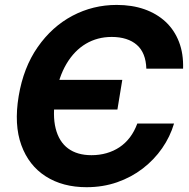

<svg xmlns="http://www.w3.org/2000/svg" viewBox="-20 -758 776 788"><path d="M335.4 10.3Q237.3 10.3 167.7 -34.2Q98.1 -78.6 67.6 -162.4Q37.1 -246.1 56.6 -363.3Q76.2 -481 134.8 -564.9Q193.4 -648.9 277.6 -693.4Q361.8 -737.8 459 -737.8Q522 -737.8 572.8 -720Q623.5 -702.1 659.7 -668.5Q695.8 -634.8 714.6 -586.2Q733.4 -537.6 731.4 -476.1H580.6Q579.6 -508.8 569.8 -533.2Q560.1 -557.6 541.7 -573.7Q523.4 -589.8 497.3 -598.1Q471.2 -606.4 438.5 -606.4Q379.9 -606.4 332.5 -578.4Q285.2 -550.3 252.9 -496.1Q220.7 -441.9 208 -363.8Q194.8 -284.7 208.5 -230.5Q222.2 -176.3 259.5 -148.7Q296.9 -121.1 355.5 -121.1Q388.2 -121.1 417.2 -129.4Q446.3 -137.7 470.5 -153.8Q494.6 -169.9 513.2 -194.3Q531.7 -218.8 543.5 -251H694.3Q678.2 -196.8 645.5 -149.7Q612.8 -102.5 565.9 -66.4Q519 -30.3 460.7 -10Q402.3 10.3 335.4 10.3ZM170.9 -308.6 190.9 -430.2H481.9L461.9 -308.6Z"/></svg>

Font: Inter 20pt
Style: Bold Italic
Weight: 700
Italic angle: -9.3988°
Version: Version 4.001;git-66647c0bb